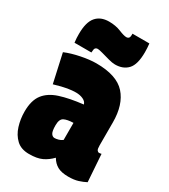

<svg xmlns="http://www.w3.org/2000/svg" viewBox="-194 -873 856 975"><g transform="rotate(30 234.0 -386.0)"><path d="M11 -166Q11 -231 38.5 -267Q66 -303 120 -320.5Q174 -338 254 -347Q250 -363 231.5 -371.5Q213 -380 189 -380Q168 -380 140.5 -375.5Q113 -371 66 -357L29 -524Q67 -540 117 -550Q167 -560 205 -560Q325 -560 376 -503Q427 -446 427 -342V-207Q427 -186 432 -179.5Q437 -173 443 -173Q450 -173 457 -175L468 -15Q449 -5 425.5 2.5Q402 10 368 10Q328 10 304.5 -3Q281 -16 266 -42Q242 -17 213.5 -3.5Q185 10 138 10Q91 10 63.5 -16Q36 -42 23.5 -82Q11 -122 11 -166ZM182 -184Q182 -149 190 -137Q198 -125 210 -125Q219 -125 232 -128.5Q245 -132 255 -140V-240Q219 -239 200.5 -229.5Q182 -220 182 -184ZM56 -595Q54 -609 53.5 -621.5Q53 -634 53 -645Q53 -714 79.5 -745Q106 -776 155 -776Q194 -776 224.5 -763.5Q255 -751 269 -751Q288 -751 288 -773V-782H387Q390 -757 390 -732Q390 -660 363 -631Q336 -602 289 -602Q273 -602 249.5 -608.5Q226 -615 204.5 -621Q183 -627 175 -627Q156 -627 156 -605Q156 -603 155.5 -600Q155 -597 155 -595Z"/></g></svg>

Font: Georama Condensed Black
Style: Regular
Weight: 900
Width: 3
Designer: Jean-Baptiste Levee
Foundry: Production Type
Version: Version 1.000